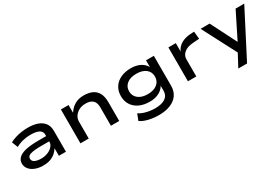

<svg xmlns="http://www.w3.org/2000/svg" viewBox="38 -1382 3497 2444"><g transform="rotate(-30 1786.0 -159.5)"><path d="M309 9Q243 9 192 -11Q141 -31 112 -67Q83 -103 83 -148Q83 -197 117 -230.5Q151 -264 223 -281Q295 -298 410 -298H546V-221H416Q356 -221 315.5 -217Q275 -213 250 -205Q225 -197 214 -184Q203 -171 203 -152Q203 -115 238.5 -98Q274 -81 331 -81Q383 -81 427.5 -99Q472 -117 499 -147.5Q526 -178 526 -214V-320Q526 -369 483 -391Q440 -413 362 -413Q303 -413 248.5 -400Q194 -387 144 -359L109 -447Q147 -467 190 -480.5Q233 -494 280.5 -501Q328 -508 376 -508Q458 -508 518 -486.5Q578 -465 611.5 -420.5Q645 -376 645 -305V0H541V-108L540 -109Q520 -77 488.5 -49.5Q457 -22 412.5 -6.5Q368 9 309 9Z M858 0V-498H971V-389H975Q1008 -442 1063.5 -475Q1119 -508 1197 -508Q1268 -508 1319.5 -485Q1371 -462 1399.5 -411Q1428 -360 1428 -274V0H1306V-270Q1306 -317 1290 -347Q1274 -377 1243 -391.5Q1212 -406 1165 -406Q1110 -406 1068.5 -384Q1027 -362 1003.5 -327Q980 -292 980 -250V0Z M1903 189Q1828 189 1756 172Q1684 155 1639 122L1675 30Q1704 50 1742 63Q1780 76 1822 83Q1864 90 1906 90Q2004 90 2056.5 54Q2109 18 2109 -49V-122H2107Q2082 -76 2026 -46.5Q1970 -17 1891 -17Q1805 -17 1740.5 -46.5Q1676 -76 1640 -131.5Q1604 -187 1604 -262Q1604 -337 1639.5 -392.5Q1675 -448 1739.5 -478Q1804 -508 1890 -508Q1969 -508 2026.5 -478Q2084 -448 2109 -398V-498H2224V-58Q2224 19 2186.5 74Q2149 129 2077.5 159Q2006 189 1903 189ZM1915 -113Q2004 -113 2054.5 -154Q2105 -195 2105 -263Q2105 -331 2054.5 -371.5Q2004 -412 1915 -412Q1827 -412 1776 -371.5Q1725 -331 1725 -263Q1725 -195 1776 -154Q1827 -113 1915 -113Z M2438 0V-498H2547V-376H2548Q2572 -434 2629 -467Q2686 -500 2762 -505L2821 -508L2832 -398L2739 -391Q2652 -385 2606.5 -346.5Q2561 -308 2561 -254V0Z M3074 180 3196 -48V49L2911 -498H3044L3237 -117H3236L3426 -498H3553L3203 180Z"/></g></svg>

Font: Nunito Sans 7pt Expanded SemiBold
Style: Regular
Weight: 600
Width: 7
Designer: Vernon Adams
Foundry: Vernon Adams
Version: Version 3.101;gftools[0.9.27]